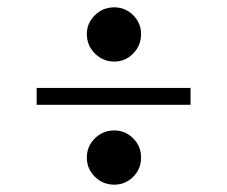

<svg xmlns="http://www.w3.org/2000/svg" viewBox="-20 -563 620 524"><path d="M217 -133Q217 -164 239 -185.5Q261 -207 292 -207Q322 -207 343.5 -185.5Q365 -164 365 -133Q365 -102 343.5 -80.5Q322 -59 292 -59Q261 -59 239 -80.5Q217 -102 217 -133ZM80 -323H500V-277H80ZM292 -543Q322 -543 343.5 -521.5Q365 -500 365 -470Q365 -439 343.5 -417Q322 -395 292 -395Q261 -395 239 -417Q217 -439 217 -470Q217 -500 239 -521.5Q261 -543 292 -543Z"/></svg>

Font: Raigarh Medium
Style: Regular
Weight: 500
Designer: jaikishan Patel
Foundry: MagicType
Version: Version 1.000